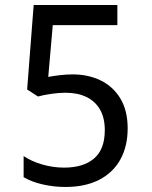

<svg xmlns="http://www.w3.org/2000/svg" viewBox="-20 -734 603 764"><path d="M240 10Q195 10 150.5 0Q106 -10 74 -29V-113Q107 -91 149.5 -79Q192 -67 235 -67Q312 -67 354.5 -103.5Q397 -140 397 -216Q397 -265 378 -298Q359 -331 324 -348Q289 -365 241 -365Q214 -365 183.5 -360.5Q153 -356 131 -350L88 -378L114 -714H447V-634H190L172 -428Q193 -432 219.5 -435Q246 -438 269 -438Q331 -438 380.5 -414Q430 -390 459 -342Q488 -294 488 -223Q488 -152 459 -99.5Q430 -47 374.5 -18.5Q319 10 240 10Z"/></svg>

Font: Noto Sans Mono SemiCondensed
Style: Regular
Weight: 400
Width: 4
Designer: Monotype Design Team
Foundry: Monotype Imaging Inc.
Version: Version 2.010